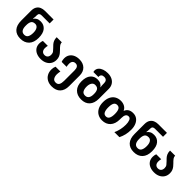

<svg xmlns="http://www.w3.org/2000/svg" viewBox="275 -2251 3982 3982"><g transform="rotate(45 2265.5 -260.0)"><path d="M314 10Q193 10 128 -62Q63 -134 63 -270V-558Q63 -632 91.5 -676.5Q120 -721 166 -740.5Q212 -760 266 -760H522V-645H285Q251 -645 232.5 -629Q214 -613 214 -576V-554Q214 -537 211.5 -512.5Q209 -488 206 -470H211Q234 -504 270 -524Q306 -544 364 -544Q458 -544 516 -476Q574 -408 574 -272Q574 -136 504.5 -63Q435 10 314 10ZM314 -105Q372 -105 396.5 -149Q421 -193 421 -269Q421 -345 393.5 -386.5Q366 -428 318 -428Q252 -428 228 -387.5Q204 -347 204 -279V-257Q204 -185 231 -145Q258 -105 314 -105Z M909 10Q838 10 782.5 -14.5Q727 -39 695 -86Q663 -133 663 -201Q663 -229 667.5 -249.5Q672 -270 679 -289H824Q819 -272 816.5 -252.5Q814 -233 814 -213Q814 -163 839 -134Q864 -105 909 -105Q955 -105 980 -133Q1005 -161 1005 -210Q1005 -253 984 -281Q963 -309 935 -336Q911 -360 885.5 -387.5Q860 -415 843.5 -453Q827 -491 827 -546H977Q978 -505 1003 -472.5Q1028 -440 1061 -409Q1085 -385 1107.5 -357.5Q1130 -330 1144.5 -295Q1159 -260 1159 -212Q1159 -146 1128 -96Q1097 -46 1041 -18Q985 10 909 10Z M1474 250Q1396 250 1339.5 219Q1283 188 1252.5 133Q1222 78 1222 7Q1222 -49 1243 -97H1385Q1380 -76 1376.5 -51.5Q1373 -27 1373 -5Q1373 55 1397.5 95Q1422 135 1475 135Q1532 135 1554 95Q1576 55 1576 -15V-319Q1576 -441 1488 -441Q1445 -441 1421 -414.5Q1397 -388 1397 -336Q1397 -318 1399 -299Q1401 -280 1407 -257H1262Q1255 -276 1250.5 -296.5Q1246 -317 1246 -345Q1246 -413 1278 -460.5Q1310 -508 1364 -532Q1418 -556 1486 -556Q1597 -556 1662 -493Q1727 -430 1727 -319V-12Q1727 112 1661.5 181Q1596 250 1474 250Z M2097 10Q1976 10 1906.5 -62Q1837 -134 1837 -263Q1837 -394 1895 -461Q1953 -528 2047 -528Q2105 -528 2141 -508Q2177 -488 2200 -454H2205Q2202 -471 2199.5 -489.5Q2197 -508 2197 -532V-567Q2197 -611 2175 -636.5Q2153 -662 2106 -662Q2066 -662 2043.5 -642.5Q2021 -623 2021 -594Q2021 -583 2023 -574H1875Q1870 -592 1870 -611Q1870 -660 1901.5 -696Q1933 -732 1986.5 -751Q2040 -770 2106 -770Q2181 -770 2235.5 -742.5Q2290 -715 2319.5 -666Q2349 -617 2349 -553V-263Q2349 -134 2283.5 -62Q2218 10 2097 10ZM2098 -105Q2154 -105 2180.5 -144Q2207 -183 2207 -248V-268Q2207 -332 2183 -372Q2159 -412 2094 -412Q2045 -412 2017.5 -371Q1990 -330 1990 -260Q1990 -191 2014.5 -148Q2039 -105 2098 -105Z M2708 10Q2636 10 2579.5 -23Q2523 -56 2490.5 -119.5Q2458 -183 2458 -274Q2458 -365 2489 -428Q2520 -491 2575.5 -523.5Q2631 -556 2705 -556Q2766 -556 2815.5 -529Q2865 -502 2886 -451H2891Q2912 -502 2954 -529Q2996 -556 3062 -556Q3131 -556 3179 -521Q3227 -486 3252.5 -424.5Q3278 -363 3278 -285Q3278 -202 3262 -134.5Q3246 -67 3213 0H3065Q3096 -66 3111 -135.5Q3126 -205 3126 -278Q3126 -348 3106.5 -394.5Q3087 -441 3045 -441Q2960 -441 2960 -307V-270Q2960 -137 2892.5 -63.5Q2825 10 2708 10ZM2710 -105Q2762 -105 2784.5 -149.5Q2807 -194 2807 -274Q2807 -355 2784.5 -398Q2762 -441 2709 -441Q2657 -441 2634.5 -398Q2612 -355 2612 -274Q2612 -194 2634.5 -149.5Q2657 -105 2710 -105Z M3639 10Q3518 10 3453 -62Q3388 -134 3388 -270V-558Q3388 -632 3416.5 -676.5Q3445 -721 3491 -740.5Q3537 -760 3591 -760H3847V-645H3610Q3576 -645 3557.5 -629Q3539 -613 3539 -576V-554Q3539 -537 3536.5 -512.5Q3534 -488 3531 -470H3536Q3559 -504 3595 -524Q3631 -544 3689 -544Q3783 -544 3841 -476Q3899 -408 3899 -272Q3899 -136 3829.5 -63Q3760 10 3639 10ZM3639 -105Q3697 -105 3721.5 -149Q3746 -193 3746 -269Q3746 -345 3718.5 -386.5Q3691 -428 3643 -428Q3577 -428 3553 -387.5Q3529 -347 3529 -279V-257Q3529 -185 3556 -145Q3583 -105 3639 -105Z M4234 10Q4163 10 4107.5 -14.5Q4052 -39 4020 -86Q3988 -133 3988 -201Q3988 -229 3992.5 -249.5Q3997 -270 4004 -289H4149Q4144 -272 4141.5 -252.5Q4139 -233 4139 -213Q4139 -163 4164 -134Q4189 -105 4234 -105Q4280 -105 4305 -133Q4330 -161 4330 -210Q4330 -253 4309 -281Q4288 -309 4260 -336Q4236 -360 4210.5 -387.5Q4185 -415 4168.5 -453Q4152 -491 4152 -546H4302Q4303 -505 4328 -472.5Q4353 -440 4386 -409Q4410 -385 4432.5 -357.5Q4455 -330 4469.5 -295Q4484 -260 4484 -212Q4484 -146 4453 -96Q4422 -46 4366 -18Q4310 10 4234 10Z"/></g></svg>

Font: Noto Sans Georgian Bold
Style: Regular
Weight: 700
Designer: Monotype Design Team, Akaki Razmadze
Foundry: Google LLC
Version: Version 2.005; ttfautohint (v1.8.4.7-5d5b)